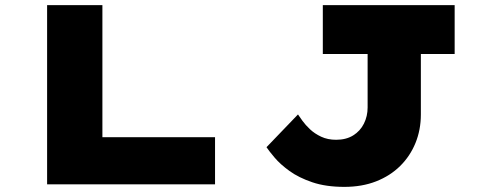

<svg xmlns="http://www.w3.org/2000/svg" viewBox="-20 -720 1876 750"><path d="M164 0V-700H380V-184H820V0ZM1325 10Q1253 10 1200 -8Q1147 -26 1111 -52Q1075 -78 1053 -104Q1031 -130 1021 -145L1144 -273Q1150 -264 1161.5 -248Q1173 -232 1191 -215Q1209 -198 1234.5 -186Q1260 -174 1293 -174Q1332 -174 1359.5 -191Q1387 -208 1401.5 -237Q1416 -266 1416 -300V-509H1241V-700H1756V-509H1624V-273Q1624 -213 1603 -161.5Q1582 -110 1543 -71.5Q1504 -33 1449 -11.5Q1394 10 1325 10Z"/></svg>

Font: Lexend Zetta Black
Style: Regular
Weight: 900
Designer: Bonnie Shaver-Troup, Thomas Jockin
Foundry: Lexend
Version: Version 1.007